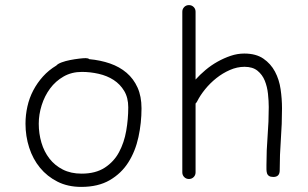

<svg xmlns="http://www.w3.org/2000/svg" viewBox="-20 -737 1206 753"><path d="M535 -312Q535 -255 523 -199.5Q511 -144 483.5 -100.5Q456 -57 410.5 -30.5Q365 -4 299 -4Q246 -4 205.5 -24.5Q165 -45 137 -79Q109 -113 94.5 -158Q80 -203 80 -252Q80 -286 87.5 -319.5Q95 -353 110.5 -382.5Q126 -412 148.5 -437Q171 -462 201 -480Q207 -487 222 -492.5Q237 -498 255 -501.5Q273 -505 290 -507Q307 -509 316 -509Q326 -509 330 -505Q374 -501 411.5 -488Q449 -475 476.5 -451.5Q504 -428 519.5 -393.5Q535 -359 535 -312ZM483 -316Q483 -354 467 -380.5Q451 -407 425.5 -423.5Q400 -440 367 -447.5Q334 -455 301 -455Q261 -455 229.5 -437Q198 -419 176.5 -390Q155 -361 143.5 -324.5Q132 -288 132 -252Q132 -213 142.5 -177.5Q153 -142 174 -115Q195 -88 226.5 -72Q258 -56 300 -56Q355 -56 391 -79.5Q427 -103 447 -140.5Q467 -178 475 -224Q483 -270 483 -316Z M1086 -312Q1086 -251 1081.5 -190.5Q1077 -130 1077 -69Q1077 -43 1052 -43Q1041 -43 1035 -47Q1029 -51 1027 -58Q1025 -65 1025 -73V-90Q1025 -147 1029.5 -203.5Q1034 -260 1034 -317Q1034 -341 1031 -369Q1028 -397 1018.5 -420.5Q1009 -444 990 -459.5Q971 -475 939 -475Q910 -475 881.5 -462.5Q853 -450 828.5 -430.5Q804 -411 784.5 -387Q765 -363 753 -339Q751 -335 747 -331V-61Q747 -50 739.5 -42.5Q732 -35 721 -35Q710 -35 702.5 -42.5Q695 -50 695 -61V-691Q695 -702 702.5 -709.5Q710 -717 721 -717Q732 -717 739.5 -709.5Q747 -702 747 -691V-425Q764 -444 786 -462.5Q808 -481 833 -495Q858 -509 884.5 -518Q911 -527 938 -527Q984 -527 1013 -507Q1042 -487 1058.5 -456Q1075 -425 1080.5 -387Q1086 -349 1086 -312Z"/></svg>

Font: Wynona
Style: Regular
Weight: 400
Italic angle: -12°
Designer: Kanati
Foundry: Kanati and Michael Everson
Version: Version 2.000